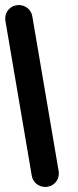

<svg xmlns="http://www.w3.org/2000/svg" viewBox="-28 -737 308 757"><path d="M203.4 -61.3 99.3 -673.2C94.9 -698.9 72.2 -717.1 46.3 -717.1C14.2 -717.1 -7.5 -691.9 -7.5 -664.5C-7.5 -661.6 -7.3 -658.7 -6.8 -655.7L97.3 -43.9C101.6 -18.1 124.4 0.1 150.3 0.1C182.4 0.1 204.1 -25.2 204.1 -52.5C204.1 -55.4 203.9 -58.3 203.4 -61.3Z"/></svg>

Font: Cactron
Style: Bold
Weight: 900
Version: Version 1.0